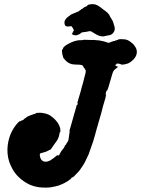

<svg xmlns="http://www.w3.org/2000/svg" viewBox="-20 -842 670 912"><path d="M542 -655 553 -656Q569 -656 579 -654Q587 -652 596 -646Q610 -637 618 -626Q631 -610 630 -593Q629 -571 606 -552Q593 -541 579 -538Q569 -535 560 -535Q555 -535 555 -535.5Q555 -536 554.5 -536.5Q554 -537 551 -538Q548 -539 547.5 -538.5Q547 -538 546.5 -539Q546 -540 540.5 -540Q535 -540 533 -539L532 -538L533 -537L535 -536H532Q529 -536 528 -533Q527 -530 534 -527L541 -525L538 -522Q535 -519 529 -515Q521 -509 518 -503Q515 -497 510 -479Q503 -454 501 -448Q499 -442 498 -438Q495 -426 492 -420Q492 -417 491 -415Q490 -413 489 -413Q488 -413 487 -411.5Q486 -410 485 -408Q481 -397 482 -393L483 -392L484 -394L485 -397Q485 -396 484 -392.5Q483 -389 482.5 -385Q482 -381 481 -377Q479 -372 470 -340Q463 -313 461 -305Q452 -276 450 -267Q448 -261 446.5 -255Q445 -249 444 -246Q443 -243 438.5 -227Q434 -211 432 -203Q423 -169 414 -146Q413 -142 410 -135Q404 -117 401 -109Q383 -68 370 -50Q367 -46 365 -43Q358 -30 336 -9Q329 -1 325 0Q318 4 317 4L319 5Q320 4 317 7Q303 19 285 28Q271 35 256 40Q242 44 225 47Q213 49 203 49Q158 51 123 36Q101 26 81 10Q69 0 59 -11Q46 -27 43 -33Q42 -34 39 -40Q31 -54 24 -73Q18 -91 16 -112Q14 -134 17 -155Q22 -188 34 -213Q47 -240 66 -260Q73 -267 74 -266Q75 -265 76.5 -266Q78 -267 80 -268.5Q82 -270 83 -270Q84 -269 88.5 -271.5Q93 -274 93 -275Q93 -276 99 -280Q105 -284 106 -284L105 -285Q103 -284 104 -284L108 -287Q122 -294 138 -299Q147 -301 151 -304L155 -306H162Q170 -307 178 -306Q196 -304 210 -298Q220 -293 228 -286Q244 -274 256 -256Q262 -246 266 -233Q266 -229 266.5 -225Q267 -221 267 -218.5Q267 -216 266.5 -216Q266 -216 265 -215Q263 -212 261 -199Q259 -190 257 -187Q256 -185 254.5 -181Q253 -177 250.5 -174Q248 -171 242.5 -163Q237 -155 233 -149.5Q229 -144 229 -143.5Q229 -143 228 -142Q223 -137 224 -136Q224 -135 223 -134Q222 -133 219.5 -131.5Q217 -130 214 -129Q201 -121 184 -117Q173 -115 170 -112Q169 -110 169 -107Q169 -98 173 -89Q179 -76 193 -74Q200 -73 209 -76Q217 -78 226 -85Q237 -92 247 -101Q253 -106 253 -106Q253 -106 253.5 -104.5Q254 -103 256 -103Q258 -103 260.5 -105.5Q263 -108 265 -113Q270 -124 279 -134Q283 -138 286 -144.5Q289 -151 289.5 -152Q290 -153 291 -153Q294 -154 296 -161Q297 -163 298.5 -164.5Q300 -166 301 -168Q302 -170 302 -170Q304 -172 306 -181Q306 -185 306 -185.5Q306 -186 307 -189Q308 -192 308 -196.5Q308 -201 309.5 -207Q311 -213 311 -218L310 -223L312 -228Q322 -261 329 -288Q330 -294 332 -299Q334 -304 338 -319Q342 -334 343.5 -339.5Q345 -345 346 -344Q348 -344 349 -347Q350 -352 348 -352Q347 -352 347 -352Q347 -353 352 -370Q355 -381 363 -407Q365 -417 368 -427Q371 -436 373 -444Q375 -452 376.5 -457Q378 -462 380 -471Q389 -500 387 -508Q386 -511 381 -518Q378 -520 376 -525Q373 -532 368 -533Q362 -535 349 -535Q335 -535 322 -537Q299 -542 282 -566Q279 -570 279 -573Q279 -576 277.5 -579Q276 -582 276 -586Q276 -590 275.5 -590.5Q275 -591 275 -590V-592Q274 -597 275 -605Q276 -608 276 -607L278 -608Q279 -611 279 -611Q279 -611 280.5 -614.5Q282 -618 282.5 -618Q283 -618 285 -620L286 -622Q287 -621 288.5 -623Q290 -625 290.5 -625Q291 -625 291.5 -626Q292 -627 292.5 -626.5Q293 -626 293.5 -627Q294 -628 294.5 -628Q295 -628 299 -630.5Q303 -633 307 -635Q311 -637 314 -638.5Q317 -640 317 -640Q323 -643 332 -646Q334 -646 336 -647Q338 -648 341.5 -648.5Q345 -649 345.5 -649.5Q346 -650 347 -650Q350 -649 355 -651Q356 -651 363.5 -651Q371 -651 373.5 -652Q376 -653 379 -653Q401 -652 416 -652Q426 -653 429 -652Q432 -651 438.5 -651Q445 -651 446 -650.5Q447 -650 450.5 -650Q454 -650 454.5 -649.5Q455 -649 458.5 -648.5Q462 -648 466.5 -647Q471 -646 475 -645Q485 -642 490 -640Q493 -639 496 -639Q503 -639 503 -641Q503 -642 504 -641.5Q505 -641 505.5 -642Q506 -643 509 -643.5Q512 -644 513 -644.5Q514 -645 515 -645.5Q516 -646 517 -646Q517 -646 517.5 -646.5Q518 -647 518 -647Q518 -647 519 -647Q527 -647 527 -649Q527 -650 529 -650Q534 -650 534 -651Q534 -652 536 -652Q538 -652 540.5 -653Q543 -654 542 -655ZM406 -821Q422 -824 435 -820Q449 -815 468 -799Q474 -795 479 -791Q492 -782 498 -773Q499 -772 500.5 -768Q502 -764 504 -761Q506 -758 507.5 -755.5Q509 -753 511 -750Q517 -741 519 -732Q521 -724 523 -718Q525 -714 525 -708Q526 -696 518 -686Q514 -681 507 -677Q500 -674 494 -674Q491 -674 484.5 -672Q478 -670 471 -669Q463 -669 455 -671Q443 -674 426 -685Q418 -690 413 -693Q410 -694 406 -694Q402 -694 400 -693Q394 -691 376 -689Q371 -689 369 -688Q368 -688 366 -686.5Q364 -685 364 -684H363L361 -682Q359 -681 356 -679Q354 -678 350.5 -677Q347 -676 345.5 -675Q344 -674 344.5 -674.5Q345 -675 344 -675Q344 -675 342 -674V-675L337 -674L335 -675H333H331H329Q330 -677 329 -677Q328 -677 326 -677H324L325 -678Q327 -678 326 -678.5Q325 -679 324 -679L322 -678L323 -680Q325 -681 324.5 -681.5Q324 -682 322 -682Q320 -682 320 -682Q320 -682 323 -685Q327 -688 327 -690H326Q324 -689 324 -689Q324 -689 327 -692Q333 -696 329 -703Q327 -706 324 -711.5Q321 -717 319.5 -717.5Q318 -718 313 -717Q310 -717 306 -716.5Q302 -716 299 -716Q296 -716 296 -717L292 -719Q290 -719 290 -719Q290 -719 290 -720Q291 -723 288 -723Q288 -723 288 -724.5Q288 -726 287.5 -726Q287 -726 287 -728Q287 -730 286.5 -730Q286 -730 286.5 -731Q287 -732 286.5 -732.5Q286 -733 286 -734.5Q286 -736 286.5 -737Q287 -738 286 -738L287 -741Q289 -743 288 -743V-744V-745L289 -746Q290 -747 290 -747Q290 -747 291 -749Q292 -751 292 -751Q292 -751 293 -752Q294 -753 294 -753.5Q294 -754 295 -755L296 -756L298 -758L303 -762L307 -765L315 -770Q315 -770 313 -769Q310 -768 313 -770L318 -773L333 -780Q330 -778 334 -780Q335 -780 339 -782Q346 -785 345 -785H346Q348 -785 353 -788Q358 -791 358 -791.5Q358 -792 359 -793Q364 -795 364 -796Q364 -797 368 -799Q375 -802 377 -805Q377 -806 383.5 -809Q390 -812 392 -812.5Q394 -813 395 -814.5Q396 -816 395.5 -817Q395 -818 396 -818Q396 -819 398 -819Q402 -820 406 -821Z"/></svg>

Font: TT2020 Style B
Style: Italic
Weight: 400
Italic angle: -15°
Version: Version 0.2.000